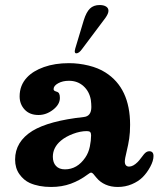

<svg xmlns="http://www.w3.org/2000/svg" viewBox="-20 -733 647 763"><path d="M98 -6Q74 -17 57 -41Q40 -65 40 -99Q40 -170 109 -213Q175 -253 313 -268Q343 -271 343 -308Q343 -320 341 -336Q335 -370 311.5 -391Q288 -412 254 -412Q229 -412 211 -402Q193 -392 193 -379Q193 -375 195.5 -373Q198 -371 204 -369Q212 -367 215 -361Q218 -355 218 -344Q218 -318 191 -297Q164 -276 133 -276Q98 -276 78 -297.5Q58 -319 58 -350Q58 -394 87 -425Q111 -451 154.5 -466.5Q198 -482 254 -482Q293 -482 332 -472.5Q371 -463 399 -445Q497 -383 497 -237Q497 -206 493.5 -182.5Q490 -159 483 -130Q476 -102 476 -91Q476 -81 480.5 -76Q485 -71 493 -71Q509 -71 527 -89Q533 -95 540 -104.5Q547 -114 552 -120Q562 -132 573 -132Q590 -132 590 -113Q590 -94 577 -70Q564 -46 547 -29Q530 -12 504 -1Q478 10 448 10Q421 10 399.5 0.5Q378 -9 364 -26Q360 -30 356 -35.5Q352 -41 348.5 -44Q345 -47 342 -47Q338 -47 329 -40Q297 -16 261.5 -3Q226 10 183 10Q134 10 98 -6ZM238 -60Q287 -60 319 -107Q332 -126 337 -150.5Q342 -175 342 -195Q342 -204 338.5 -208Q335 -212 325 -212Q299 -212 270 -201Q241 -190 222 -174Q190 -147 190 -110Q190 -87 202.5 -73.5Q215 -60 238 -60ZM277 -530 279 -540 313 -653Q323 -685 337.5 -699Q352 -713 376 -713Q392 -713 401.5 -707Q411 -701 411 -690Q411 -679 399 -662L306 -538Q294 -521 283 -521Q277 -521 277 -530Z"/></svg>

Font: Raigarh
Style: Bold
Weight: 700
Designer: jaikishan Patel
Foundry: MagicType
Version: Version 1.000